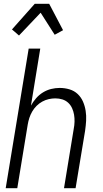

<svg xmlns="http://www.w3.org/2000/svg" viewBox="-20 -991 540 1011"><path d="M10 0 131 -735H192L143 -435Q154 -455 170 -473.5Q186 -492 206.5 -504.5Q227 -517 249.5 -522.5Q272 -528 294 -528Q321 -528 346 -520.5Q371 -513 389 -496Q407 -479 417 -456Q427 -433 431 -407.5Q435 -382 433.5 -355.5Q432 -329 428 -302L378 0H317L368 -311Q372 -331 372.5 -350Q373 -369 370 -387Q367 -405 359.5 -421.5Q352 -438 339 -450Q326 -462 308.5 -467.5Q291 -473 271 -473Q254 -473 236.5 -469Q219 -465 202.5 -456Q186 -447 172.5 -433.5Q159 -420 149.5 -403.5Q140 -387 134.5 -370Q129 -353 126 -335L71 0ZM80 -804 43 -836 163 -971H239L312 -832L268 -808L194 -924Z"/></svg>

Font: Iosevka Term Curly Light
Style: Italic
Weight: 300
Italic angle: -9°
Designer: Belleve Invis
Foundry: Belleve Invis
Version: Version 32.3.0